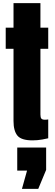

<svg xmlns="http://www.w3.org/2000/svg" viewBox="-20 -879 345 1213"><path d="M185.5 7.8Q114.7 7.8 90.1 -22.2Q65.4 -52.2 65.4 -114.3V-570.8H16.1V-704.1H65.4V-859.4H235.4V-704.1H284.7V-570.8H235.4V-155.3Q235.4 -137.2 241.2 -129.9Q247.1 -122.6 263.7 -122.6Q275.4 -122.6 284.7 -124.5V-5.4Q278.8 -3.4 248 2.2Q217.3 7.8 185.5 7.8ZM118.7 314 150.9 198.7H88.9V53.2H271.5V194.3L221.7 314Z"/></svg>

Font: Anton SC
Style: Regular
Weight: 400
Designer: Vernon Adams
Foundry: Vernon Adams
Version: Version 2.116; ttfautohint (v1.8.4.7-5d5b)